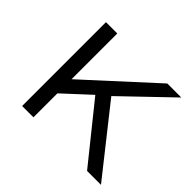

<svg xmlns="http://www.w3.org/2000/svg" viewBox="-126 -688 851 851"><g transform="rotate(45 299.0 -262.5)"><path d="M155.2 -136.4 156.9 -226.7 483.6 -525.5H571.5L340.3 -303.6L299.9 -270.1ZM99.1 0V-525.5H170.1V0ZM506.2 0 286.8 -272.8 333.4 -328.5 593.4 0Z"/></g></svg>

Font: Montserrat Thin
Style: Regular
Weight: 100
Designer: Julieta Ulanovsky
Foundry: Julieta Ulanovsky
Version: Version 9.000